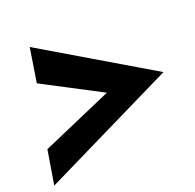

<svg xmlns="http://www.w3.org/2000/svg" viewBox="-103 -657 778 767"><g transform="rotate(-20 286.0 -273.0)"><path d="M99.1 -549.8 566.9 -272.9 2 3.9 25.9 -142.1 326.2 -272.9 76.2 -403.8Z"/></g></svg>

Font: Stilu Bold
Style: Italic
Weight: 700
Italic angle: -10°
Designer: Genilson Lima Santos
Foundry: Genilson Lima Santos
Version: Version 1.200;PS 001.200;hotconv 1.0.88;makeotf.lib2.5.64775